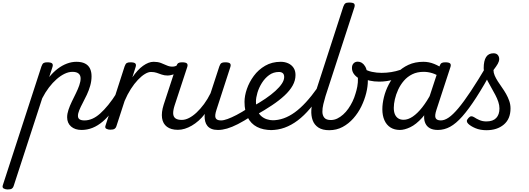

<svg xmlns="http://www.w3.org/2000/svg" viewBox="-150 -1005 4158 1510"><path d="M-90 485Q-106 485 -120 478Q-134 471 -128 452L176 -483Q183 -503 192.5 -509Q202 -515 221 -515Q252 -515 260.5 -505.5Q269 -496 262 -476L237 -399Q269 -438 304 -464.5Q339 -491 376.5 -505Q414 -519 451 -519Q492 -519 518.5 -505.5Q545 -492 557.5 -466.5Q570 -441 570 -405Q570 -368 559.5 -331Q549 -294 533 -260Q517 -226 500.5 -195Q484 -164 473.5 -138.5Q463 -113 463 -94Q463 -75 476 -66.5Q489 -58 514 -58Q528 -58 534.5 -46.5Q541 -35 538 -20.5Q535 -6 523.5 5.5Q512 17 491 17Q440 17 409 -10Q378 -37 378 -83Q378 -110 388.5 -141.5Q399 -173 415 -206Q431 -239 447 -271.5Q463 -304 473.5 -334Q484 -364 484 -388Q484 -413 468 -426.5Q452 -440 420 -440Q390 -440 358.5 -425Q327 -410 295.5 -382.5Q264 -355 235 -317Q206 -279 182 -232L-43 459Q-47 472 -57 478.5Q-67 485 -90 485Z M492 17Q478 17 471.5 5.5Q465 -6 467.5 -20.5Q470 -35 482 -46.5Q494 -58 515 -58Q545 -58 575.5 -71Q606 -84 637 -111.5Q668 -139 701.5 -180Q735 -221 770 -277Q779 -290 791 -289Q803 -288 809.5 -278.5Q816 -269 810 -257Q774 -187 736 -135Q698 -83 658.5 -49.5Q619 -16 577.5 0.5Q536 17 492 17Z M717 15Q701 15 687 8Q673 1 680 -18L830 -483Q837 -503 846.5 -509Q856 -515 875 -515Q906 -515 914.5 -505.5Q923 -496 916 -476L891 -397Q911 -426 932 -449Q953 -472 975 -487.5Q997 -503 1017.5 -511Q1038 -519 1058 -519Q1077 -519 1084 -507Q1091 -495 1087 -479Q1083 -463 1070 -451Q1057 -439 1037 -439Q1016 -439 989.5 -423Q963 -407 934.5 -377Q906 -347 879 -305Q852 -263 830 -211L765 -11Q761 2 750.5 8.5Q740 15 717 15Z M1170 -411Q1143 -411 1122 -418.5Q1101 -426 1082 -432.5Q1063 -439 1038 -439Q1019 -439 1013 -451Q1007 -463 1011 -479Q1015 -495 1027.5 -507Q1040 -519 1059 -519Q1091 -519 1115 -510Q1139 -501 1160.5 -491Q1182 -481 1205 -481Q1219 -481 1228.5 -484.5Q1238 -488 1247 -494Q1259 -503 1267.5 -496Q1276 -489 1277 -476Q1278 -463 1267 -454Q1235 -426 1210 -418.5Q1185 -411 1170 -411Z M1249 16Q1195 16 1163 -8Q1131 -32 1124.5 -76.5Q1118 -121 1137 -181L1236 -483Q1243 -503 1252.5 -509Q1262 -515 1281 -515Q1312 -515 1320.5 -505.5Q1329 -496 1322 -476L1223 -175Q1211 -137 1212 -112Q1213 -87 1229.5 -74.5Q1246 -62 1280 -62Q1307 -62 1336.5 -77Q1366 -92 1396 -120Q1426 -148 1454.5 -186.5Q1483 -225 1506 -272L1575 -483Q1582 -503 1591.5 -509Q1601 -515 1620 -515Q1651 -515 1659.5 -505.5Q1668 -496 1661 -476L1553 -143Q1537 -95 1546 -76.5Q1555 -58 1587 -58Q1601 -58 1607 -46.5Q1613 -35 1610.5 -20.5Q1608 -6 1596 5.5Q1584 17 1563 17Q1534 17 1513.5 8.5Q1493 0 1481 -15Q1469 -30 1464 -49.5Q1459 -69 1459 -92L1461 -109Q1438 -79 1412 -56Q1386 -33 1358.5 -17Q1331 -1 1303.5 7.5Q1276 16 1249 16Z M1566 17Q1552 17 1545.5 5.5Q1539 -6 1541.5 -20.5Q1544 -35 1556 -46.5Q1568 -58 1589 -58Q1609 -58 1639.5 -69Q1670 -80 1710.5 -101Q1751 -122 1800 -154Q1813 -162 1823 -157Q1833 -152 1839 -140Q1845 -128 1842.5 -114Q1840 -100 1828 -92Q1768 -53 1721 -29Q1674 -5 1636 6Q1598 17 1566 17Z M1836 -167Q1892 -198 1937.5 -229Q1983 -260 2016 -290Q2049 -320 2067 -347.5Q2085 -375 2085 -399Q2085 -420 2074 -429.5Q2063 -439 2044 -439Q2000 -439 1966.5 -414.5Q1933 -390 1909.5 -352.5Q1886 -315 1874.5 -275.5Q1863 -236 1863 -207Q1863 -166 1874 -137.5Q1885 -109 1904.5 -92Q1924 -75 1948.5 -67Q1973 -59 1999 -59Q2013 -59 2018.5 -47.5Q2024 -36 2022.5 -20.5Q2021 -5 2012 6.5Q2003 18 1988 18Q1919 18 1871 -7Q1823 -32 1798 -82Q1773 -132 1773 -204Q1773 -251 1791.5 -305Q1810 -359 1846 -408Q1882 -457 1935.5 -488Q1989 -519 2058 -519Q2090 -519 2116.5 -507Q2143 -495 2158.5 -472Q2174 -449 2174 -415Q2174 -372 2151.5 -332Q2129 -292 2087.5 -253.5Q2046 -215 1989 -177Q1932 -139 1863 -100Z M1977 18Q1968 18 1964 6.5Q1960 -5 1962 -20.5Q1964 -36 1971.5 -47.5Q1979 -59 1991 -59Q2037 -59 2081 -74.5Q2125 -90 2168.5 -121.5Q2212 -153 2256.5 -201.5Q2301 -250 2347 -315Q2352 -323 2364 -318Q2376 -313 2384.5 -303.5Q2393 -294 2388 -286Q2338 -210 2289.5 -152.5Q2241 -95 2191 -57.5Q2141 -20 2088.5 -1Q2036 18 1977 18Z M2439 19Q2386 19 2354 -2Q2322 -23 2309 -59Q2296 -95 2298.5 -139.5Q2301 -184 2316 -231L2550 -953Q2557 -972 2566 -978.5Q2575 -985 2595 -985Q2628 -985 2635.5 -975.5Q2643 -966 2637 -947L2410 -249Q2401 -219 2393 -186Q2385 -153 2385.5 -125Q2386 -97 2401 -79Q2416 -61 2452 -61Q2478 -61 2502 -72.5Q2526 -84 2548.5 -104Q2571 -124 2589.5 -150.5Q2608 -177 2622.5 -207Q2637 -237 2646 -269Q2654 -293 2660 -324Q2666 -355 2665 -393Q2641 -410 2629.5 -429Q2618 -448 2618 -471Q2618 -493 2630.5 -506.5Q2643 -520 2664 -520Q2681 -520 2695.5 -511Q2710 -502 2721 -484Q2732 -466 2737.5 -437.5Q2743 -409 2743 -370Q2743 -325 2730 -272.5Q2717 -220 2692 -168.5Q2667 -117 2629.5 -74.5Q2592 -32 2544.5 -6.5Q2497 19 2439 19Z M2833 -363Q2792 -363 2756.5 -371Q2721 -379 2684 -402Q2678 -405 2679 -417Q2680 -429 2684.5 -442.5Q2689 -456 2696.5 -463.5Q2704 -471 2711 -466Q2738 -448 2775 -440Q2812 -432 2851 -432Q2890 -432 2927 -438Q2964 -444 2998 -455.5Q3032 -467 3062 -484Q3069 -488 3072 -475.5Q3075 -463 3073 -448Q3071 -433 3061 -428Q3007 -398 2949.5 -380.5Q2892 -363 2833 -363Z M2995 17Q2952 17 2921 -2.5Q2890 -22 2873.5 -59Q2857 -96 2857 -146Q2857 -190 2869.5 -241Q2882 -292 2907.5 -341Q2933 -390 2971.5 -430.5Q3010 -471 3062 -495Q3114 -519 3180 -519Q3223 -519 3264 -502.5Q3305 -486 3338 -461L3325 -392Q3282 -420 3248.5 -430Q3215 -440 3182 -440Q3131 -440 3092.5 -421Q3054 -402 3026.5 -370Q2999 -338 2981.5 -300Q2964 -262 2955.5 -224.5Q2947 -187 2947 -157Q2947 -126 2956 -105.5Q2965 -85 2982 -74Q2999 -63 3024 -63Q3059 -63 3096 -88Q3133 -113 3170.5 -160.5Q3208 -208 3242 -273L3264 -229Q3220 -134 3171 -80Q3122 -26 3076.5 -4.5Q3031 17 2995 17ZM3294 17Q3256 17 3232 4Q3208 -9 3196.5 -32.5Q3185 -56 3185.5 -86.5Q3186 -117 3197 -152L3306 -483Q3313 -503 3322.5 -509Q3332 -515 3351 -515Q3382 -515 3390.5 -505.5Q3399 -496 3392 -476L3283 -143Q3267 -95 3276 -76.5Q3285 -58 3317 -58Q3331 -58 3336.5 -46.5Q3342 -35 3340 -20.5Q3338 -6 3326.5 5.5Q3315 17 3294 17Z M3294 17Q3275 17 3269 5.5Q3263 -6 3267.5 -20.5Q3272 -35 3285 -46.5Q3298 -58 3317 -58Q3346 -58 3379 -80.5Q3412 -103 3454.5 -153.5Q3497 -204 3552.5 -287.5Q3608 -371 3681 -494Q3689 -507 3703.5 -505Q3718 -503 3727.5 -492.5Q3737 -482 3730 -468Q3656 -332 3596 -239Q3536 -146 3486 -89.5Q3436 -33 3390 -8Q3344 17 3294 17Z M3676 19Q3626 19 3588.5 3Q3551 -13 3532 -32Q3522 -42 3521.5 -52.5Q3521 -63 3535 -78Q3546 -90 3556.5 -90.5Q3567 -91 3581 -82Q3595 -72 3620 -61Q3645 -50 3675 -50Q3727 -50 3752.5 -77Q3778 -104 3778 -152Q3778 -177 3769 -204Q3760 -231 3745.5 -258.5Q3731 -286 3715.5 -313Q3700 -340 3685.5 -367.5Q3671 -395 3662.5 -420Q3654 -445 3654 -468Q3654 -527 3673 -556.5Q3692 -586 3731 -586Q3754 -586 3765 -572.5Q3776 -559 3776 -541Q3776 -523 3765 -503.5Q3754 -484 3731 -454Q3731 -433 3740.5 -411Q3750 -389 3765 -365.5Q3780 -342 3797.5 -317.5Q3815 -293 3830 -266.5Q3845 -240 3855 -211.5Q3865 -183 3865 -152Q3865 -70 3812.5 -25.5Q3760 19 3676 19Z"/></svg>

Font: Playwrite NO
Style: Regular
Weight: 400
Designer: Veronika Burian, José Scaglione
Foundry: TypeTogether
Version: Version 1.002